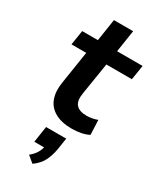

<svg xmlns="http://www.w3.org/2000/svg" viewBox="-230 -714 903 1082"><g transform="rotate(30 221.0 -173.5)"><path d="M273 10Q205 10 162 -14.5Q119 -39 103 -83.5Q87 -128 97 -189L130 -401H34L49 -496H151L173 -639H298L276 -496H442L427 -401H261L228 -195Q219 -142 240 -118.5Q261 -95 308 -95Q326 -95 344 -98.5Q362 -102 378 -108L382 -13Q360 -1 330.5 4.5Q301 10 273 10ZM180 292 138 257Q165 235 177.5 212Q190 189 194 164L216 179H127L143 74H274L262 152Q254 196 236 230.5Q218 265 180 292Z"/></g></svg>

Font: Nunito Sans 9pt
Style: Bold Italic
Weight: 700
Italic angle: -9°
Version: Version 3.101;gftools[0.9.27]